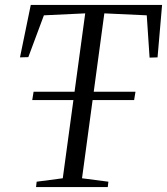

<svg xmlns="http://www.w3.org/2000/svg" viewBox="-20 -763 681 783"><path d="M127 0 129.5 -22 236 -36 327.5 -708.5 159 -700.5 95.5 -530 61.5 -529 105.5 -743H641L622.5 -529L590 -528L578.5 -700.5L405.5 -708.5L314.5 -36L422 -22L419.5 0ZM111.5 -355 117 -389H532.5L527 -355Z"/></svg>

Font: Merriweather 120pt Light
Style: Italic
Weight: 300
Italic angle: -7.8°
Version: Version 2.101